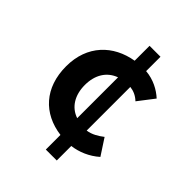

<svg xmlns="http://www.w3.org/2000/svg" viewBox="-220 -864 1030 1030"><g transform="rotate(45 294.5 -349.5)"><path d="M69 -349C69 -186 164 -86 308 -67V44H391V-66C444 -73 498 -95 543 -135L483 -227C457 -207 427 -188 391 -183V-514C417 -511 442 -501 465 -479L535 -570C500 -602 451 -629 391 -634V-743H308V-630C170 -607 69 -509 69 -349ZM211 -349C211 -425 245 -481 308 -504V-194C246 -215 211 -272 211 -349Z"/></g></svg>

Font: Kinto Sans
Style: Bold
Weight: 700
Designer: Authors: Ryoko NISHIZUKA  (kana & ideographs); Paul D. Hunt (Latin, Greek & Cyrillic); Wenlong ZHANG  (bopomofo); Sandol
Foundry: Adobe Systems Incorporated, ookami Inc.
Version: Version 0.001